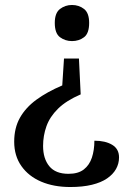

<svg xmlns="http://www.w3.org/2000/svg" viewBox="-20 -559 530 771"><path d="M304 -180Q246 -155 213 -122.5Q180 -90 166.5 -52Q153 -14 153 27Q153 78 178 108.5Q203 139 255 139Q294 139 316.5 121.5Q339 104 349 74Q359 44 359 6Q403 6 430.5 22.5Q458 39 458 73Q458 98 446 119.5Q434 141 410 157.5Q386 174 349 183Q312 192 262 192Q196 192 145.5 170.5Q95 149 66 108Q37 67 37 10Q37 -45 60 -86Q83 -127 126 -158.5Q169 -190 230 -216L237 -324H297ZM269 -539Q297 -539 317.5 -523Q338 -507 338 -467Q338 -425 317.5 -409.5Q297 -394 269 -394Q242 -394 221 -409.5Q200 -425 200 -467Q200 -507 221 -523Q242 -539 269 -539Z"/></svg>

Font: Noto Rashi Hebrew Medium
Style: Regular
Weight: 500
Version: Version 1.006